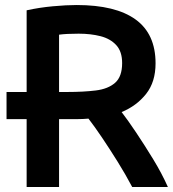

<svg xmlns="http://www.w3.org/2000/svg" viewBox="-20 -732 690 764"><path d="M332 -260Q356 -229 386 -184.5Q416 -140 447.5 -89.5Q479 -39 506 12H648Q624 -42 589.5 -98.5Q555 -155 521.5 -205Q488 -255 464 -286Q524 -311 561.5 -358.5Q599 -406 599 -480Q599 -597 519.5 -654.5Q440 -712 285 -712Q244 -712 190 -707Q136 -702 86 -691V-366H6V-258H86V12H215V-258H288Q297 -258 310 -258.5Q323 -259 332 -260ZM293 -598Q341 -598 380 -588Q419 -578 442.5 -552.5Q466 -527 466 -481Q466 -427 438 -402.5Q410 -378 361 -372Q312 -366 249 -366H215V-594Q229 -596 248.5 -597Q268 -598 293 -598Z"/></svg>

Font: Repo DemiBold
Style: Regular
Weight: 600
Designer: Stefan Peev
Foundry: Context Ltd
Version: Version 1.502